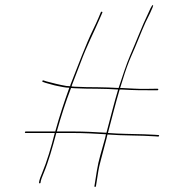

<svg xmlns="http://www.w3.org/2000/svg" viewBox="-20 -696 670 755"><path d="M396.6 -168C396 -164 394.8 -158.7 393.1 -152C378.5 -97.4 367.8 -68.2 361 -25L351.3 36C351 38 351.8 39 353.8 39C355.8 39 357 38 357.3 36L367 -25C368.5 -35 371.8 -49 376.6 -67C381.8 -87 389.3 -115.3 399.1 -152C400.7 -158 401.8 -163 402.5 -167H404.5C460.9 -162.4 533.8 -163.9 588.3 -160L602.2 -159C604.2 -159 605.3 -160 605.7 -162C606 -164 605.1 -165 603.1 -165L589.3 -166C581.3 -166 566.7 -166.7 545.6 -168C501.4 -169.4 449.8 -169.3 406.4 -173H404.4C418.7 -226.6 434.7 -291.5 450.5 -344H457.5C503.6 -341.1 542.3 -341 587 -341H599C601 -341 602.2 -342 602.5 -344C602.8 -346 602 -347 600 -347H588C580 -347 568.8 -346.8 554.4 -346.5C523.2 -345.8 488.3 -348.8 459.4 -350H452.4C456.1 -360.7 459.5 -371.7 462.7 -383C473.7 -419 484.9 -450 496.4 -476C514.4 -515.3 536.5 -574.1 552.4 -608.5C556.6 -617.6 586.4 -673.9 581.6 -676C576.9 -678 566.9 -651.9 562.3 -642.5C539.1 -595.4 515.6 -532.3 491.7 -478C476.7 -443.3 461.2 -394.1 446.4 -350C414.8 -351.4 394.4 -353 363.9 -353C336.1 -353 300.3 -353.6 275.2 -355C270.6 -355 265.9 -355.3 261.4 -356C261.7 -358 262.4 -360.3 263.5 -363C274.6 -391 285.9 -420.5 297.5 -451.5C322.9 -519.6 347.4 -565 372.8 -624L382.3 -646C384.3 -650 378.6 -652 376.6 -648L367 -625C360.7 -610.3 354.1 -596 347.2 -582C316.9 -520.5 285.7 -434.7 257.6 -364C257.2 -361.3 256.5 -359 255.5 -357C250.2 -357 245.3 -357.3 240.7 -358C210.9 -363.1 187.5 -369.5 162.5 -376L150.2 -380C146 -380 144.6 -375.3 148.2 -374L159.6 -370C176.9 -365.9 188.9 -360.9 208.1 -357.5C221 -355.2 236.3 -351 252.6 -351C231.5 -292.1 214.6 -241.6 197.3 -179H81.3C79.3 -179 78.2 -178 77.9 -176C77.6 -174 78.4 -173 80.4 -173H195.4C181.1 -116.7 164.9 -61.6 145.4 -15C138.9 0.3 135.4 10.3 134.6 15L133.5 22C133.2 24 134 25 136 25C138 25 139.2 24 139.5 22L140.6 15C141.3 11 144.8 1.3 151.2 -14C170.8 -60.8 186.4 -116.3 201.4 -173H268.4C309.9 -173 355.2 -170.6 396.6 -168ZM398.6 -174C357.5 -176.6 310.8 -179 269.3 -179H203.3C221.4 -242.7 237.3 -292.8 259.4 -350C264.1 -350 269 -349.7 274.3 -349C299.1 -347.6 335.1 -347 362.5 -347C387.8 -347 421.7 -345.5 444.5 -344C428.8 -292.1 412.7 -226.6 398.6 -174Z"/></svg>

Font: Proton
Style: HlIt
Weight: 500
Version: Version 1.017